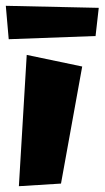

<svg xmlns="http://www.w3.org/2000/svg" viewBox="-43 -670 360 661"><path d="M-23 -650 -13 -535 286 -546 297 -643ZM22 -29 167 -38 240 -441 49 -481Z"/></svg>

Font: Super Mario
Style: Regular
Weight: 400
Version: Version 1.0